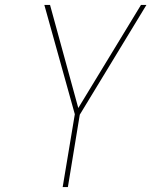

<svg xmlns="http://www.w3.org/2000/svg" viewBox="-20 -755 640 775"><path d="M233 0 282 -294 159 -735H182L296 -319L549 -735H571L302 -292L254 0Z"/></svg>

Font: Iosevka SS04 Thin Extended
Style: Italic
Weight: 100
Width: 7
Italic angle: -9°
Monospace: yes
Designer: Belleve Invis
Foundry: Belleve Invis
Version: Version 19.0.0; ttfautohint (v1.8.4)